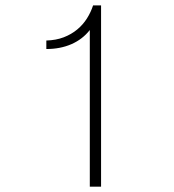

<svg xmlns="http://www.w3.org/2000/svg" viewBox="-20 -696 649 716"><path d="M314.9 0V-584Q287.6 -549.3 246.1 -531.2Q204.6 -513.2 152.8 -513.2V-544.9Q189 -545.9 217.5 -556.9Q246.1 -567.9 267.8 -585.9Q289.6 -604 304.2 -627.2Q318.8 -650.4 327.1 -675.8H356.9V0Z"/></svg>

Font: Clear Sans Thin
Style: Regular
Weight: 250
Foundry: Intel Corporation
Version: Version 1.00